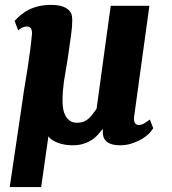

<svg xmlns="http://www.w3.org/2000/svg" viewBox="-20 -588 706 790"><path d="M473.6 9.8Q402.8 9.8 402.8 -45.4Q402.8 -51.3 403.8 -57.6Q397.5 -51.8 388.4 -40.3Q379.4 -28.8 365.2 -17.6Q328.6 9.8 280.3 9.8Q230 9.8 196.3 -11.2Q185.1 -18.1 179.2 -27.3L149.4 181.6H20L72.8 -174.8Q77.1 -209.5 83 -242.2L93.8 -309.1Q106 -386.2 111.8 -450.7Q111.8 -479 90.8 -479Q73.7 -479 54.7 -463.4L40 -502Q44.4 -505.9 54.7 -516.6Q64.9 -527.3 83 -539.1Q127.9 -567.9 189.9 -567.9Q253.4 -567.9 272 -534.7Q282.2 -516.6 272.7 -446Q263.2 -375.5 258.1 -343.3Q252.9 -311 249.5 -292Q246.1 -272.9 243.2 -253.9Q237.3 -210.4 237.3 -177.7Q237.3 -145 242.9 -127.7Q248.5 -110.4 257.3 -100.6Q272.5 -83 293.5 -83Q314.5 -83 326.4 -88.4Q338.4 -93.8 347.2 -102.3Q356 -110.8 363.3 -121.1L377.4 -140.6L435.5 -564H594.7L532.2 -110.8Q527.3 -73.7 551.8 -73.7Q564.5 -73.7 579.1 -84L596.7 -96.2L610.4 -60.5Q585.9 -19.5 523.4 2Q500.5 9.8 473.6 9.8Z"/></svg>

Font: Merriweather
Style: Heavy Italic
Weight: 900
Italic angle: -7°
Designer: Eben Sorkin
Foundry: Eben Sorkin
Version: Version 1.001